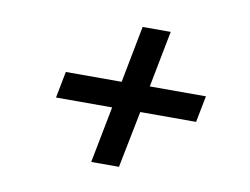

<svg xmlns="http://www.w3.org/2000/svg" viewBox="-56 -643 762 586"><g transform="rotate(10 325.0 -350.5)"><path d="M259 -134 293 -309H119L135 -391H308L342 -567H429L395 -392H569L553 -310H380L345 -134Z"/></g></svg>

Font: REM
Style: Italic
Weight: 400
Italic angle: -11°
Designer: Octavio Pardo
Foundry: Ashler Design
Version: Version 1.005;gftools[0.9.28]